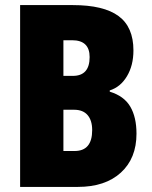

<svg xmlns="http://www.w3.org/2000/svg" viewBox="-20 -734 598 754"><path d="M266 -714Q387 -714 445.5 -671Q504 -628 504 -536Q504 -477 478.5 -434.5Q453 -392 411 -379V-374Q467 -357 491.5 -315.5Q516 -274 516 -209Q516 -112 454.5 -56Q393 0 286 0H59V-714ZM266 -436Q332 -436 332 -510Q332 -576 263 -576H229V-436ZM229 -303V-141H273Q342 -141 342 -223Q342 -261 324 -282Q306 -303 271 -303Z"/></svg>

Font: Noto Sans Sinhala UI ExtraCondensed Black
Style: Regular
Weight: 900
Width: 2
Designer: Jelle Bosma - Monotype Design Team
Foundry: Monotype Imaging Inc.
Version: Version 2.006; ttfautohint (v1.8.4.7-5d5b)